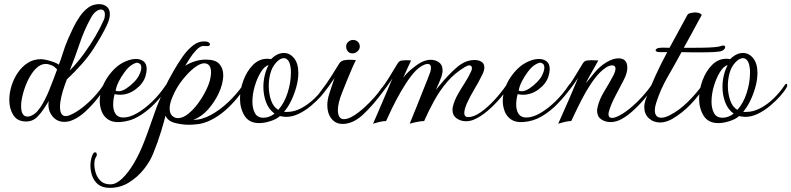

<svg xmlns="http://www.w3.org/2000/svg" viewBox="-20 -582 3825 928"><path d="M291 7Q257 7 235.5 -17.5Q214 -42 214 -75Q214 -80 214.5 -85Q215 -90 216 -94Q207 -79 192.5 -57Q178 -35 160 -17Q142 1 120 4Q116 5 112 5Q108 5 105 5Q64 5 44.5 -25.5Q25 -56 25 -99Q25 -132 35.5 -166.5Q46 -201 66 -230.5Q86 -260 114 -278Q142 -296 178 -296Q190 -296 208 -291.5Q226 -287 242 -281Q258 -275 264 -269Q272 -287 283 -323Q294 -359 310 -396Q320 -419 333.5 -447Q347 -475 365 -501.5Q383 -528 406 -545Q429 -562 459 -562Q481 -562 496 -550Q511 -538 511 -513Q511 -491 496 -459Q474 -412 431 -345Q388 -278 303 -198Q299 -187 291 -164.5Q283 -142 276.5 -115Q270 -88 270 -65Q270 -45 276.5 -33Q283 -21 297 -21Q302 -21 307 -22Q312 -23 319 -26Q347 -38 377.5 -61.5Q408 -85 436.5 -116Q465 -147 484 -178Q488 -185 494 -185Q499 -185 499 -178Q499 -174 496 -168Q479 -141 452 -107Q425 -73 394.5 -44.5Q364 -16 334 -3Q313 7 291 7ZM317 -241Q355 -280 386.5 -323.5Q418 -367 442 -408.5Q466 -450 479 -480Q484 -489 485.5 -497Q487 -505 487 -511Q487 -536 467 -536Q457 -536 443.5 -526Q430 -516 418 -493Q387 -437 365 -371.5Q343 -306 317 -241ZM120 -19Q150 -26 174 -61.5Q198 -97 218 -147Q238 -197 256 -246Q251 -252 242.5 -259Q234 -266 219 -270Q210 -273 201 -273Q176 -273 154 -251Q132 -229 116 -196Q100 -163 91 -128.5Q82 -94 82 -70Q82 -13 120 -19Z M559 8Q524 10 502.5 -4.5Q481 -19 471.5 -43.5Q462 -68 462 -95Q462 -110 465 -125Q468 -140 472 -153Q483 -185 502 -212Q521 -239 543 -258Q564 -276 589.5 -286.5Q615 -297 637 -297Q659 -297 674 -285.5Q689 -274 689 -248Q689 -234 683 -213Q672 -178 636.5 -151Q601 -124 560 -124Q548 -124 534 -127Q527 -102 527 -76Q527 -49 538.5 -31.5Q550 -14 576 -14Q606 -14 642 -34.5Q678 -55 714.5 -90Q751 -125 781 -170Q785 -177 790 -177Q795 -177 795 -169Q795 -161 790 -155Q763 -118 728 -81.5Q693 -45 651 -20Q609 5 559 8ZM553 -141Q570 -141 590 -154Q610 -167 627.5 -185Q645 -203 652 -218Q663 -240 663 -255Q663 -269 655.5 -274Q648 -279 644 -279Q634 -279 616.5 -268Q599 -257 582 -233Q566 -212 554 -188Q542 -164 539 -144Q545 -141 553 -141Z M511 326Q475 326 454.5 309.5Q434 293 425.5 268Q417 243 417 219Q417 199 421.5 182.5Q426 166 431 159Q436 154 439 154Q448 154 448 166Q448 172 444 177Q436 187 436 213Q436 232 443 254.5Q450 277 467 293Q484 309 514 309Q541 309 570 281.5Q599 254 626.5 208Q654 162 676 105Q693 62 707 20.5Q721 -21 737 -64Q754 -107 773.5 -151Q793 -195 820 -241Q839 -274 861.5 -306.5Q884 -339 910.5 -360.5Q937 -382 966 -382Q981 -382 988 -377.5Q995 -373 995 -368Q995 -359 981 -359L964 -360Q948 -360 930 -341.5Q912 -323 897.5 -300Q883 -277 875 -264Q895 -277 921.5 -285.5Q948 -294 975 -294Q1022 -294 1040.5 -272.5Q1059 -251 1059 -219Q1059 -198 1053 -175Q1047 -152 1037 -131Q1018 -90 986.5 -54Q955 -18 915 -3Q954 -2 998.5 -26Q1043 -50 1084.5 -89.5Q1126 -129 1155 -172Q1160 -180 1166 -180Q1172 -180 1172 -173Q1172 -170 1169 -165Q1113 -83 1056 -38Q999 7 944 17Q935 18 922 19.5Q909 21 893 21Q859 21 825 12Q791 3 780 -23Q774 2 758.5 53.5Q743 105 720 161Q705 199 674.5 237Q644 275 602.5 300.5Q561 326 511 326ZM840 -11Q864 -11 890 -32Q916 -53 938.5 -84Q961 -115 977 -148Q993 -181 997 -205Q1000 -220 1000 -231Q1000 -276 967 -276Q954 -276 936 -266Q904 -247 867.5 -203Q831 -159 811 -107Q805 -92 802.5 -80Q800 -68 800 -57Q800 -34 812 -22.5Q824 -11 840 -11Z M1233 13Q1184 13 1162 -22.5Q1140 -58 1140 -105Q1140 -149 1156.5 -193.5Q1173 -238 1202.5 -268Q1232 -298 1272 -298Q1274 -298 1281 -297.5Q1288 -297 1290 -296Q1320 -326 1352 -326Q1381 -326 1401.5 -300.5Q1422 -275 1422 -229Q1422 -197 1412 -161Q1402 -125 1386.5 -93.5Q1371 -62 1353 -42Q1357 -41 1360 -41Q1363 -41 1367 -41Q1402 -41 1436 -59Q1470 -77 1500.5 -106.5Q1531 -136 1554 -171Q1559 -177 1561 -177Q1566 -177 1566 -170Q1566 -163 1562 -158Q1552 -140 1531 -116.5Q1510 -93 1482.5 -70Q1455 -47 1424 -32Q1393 -17 1362 -17Q1355 -17 1347.5 -18.5Q1340 -20 1333 -21Q1317 -6 1287 3.5Q1257 13 1233 13ZM1325 -51Q1354 -83 1370 -133Q1386 -183 1386 -229Q1386 -235 1386 -241Q1386 -247 1385 -252Q1382 -278 1373 -289.5Q1364 -301 1352 -301Q1334 -301 1314.5 -279.5Q1295 -258 1287 -228Q1279 -199 1279 -167Q1279 -130 1290 -97.5Q1301 -65 1325 -51ZM1253 -13Q1282 -13 1307 -33Q1279 -53 1266 -88Q1253 -123 1253 -162Q1253 -190 1259.5 -217.5Q1266 -245 1278 -267Q1259 -263 1241 -234Q1223 -205 1211.5 -166Q1200 -127 1200 -91Q1200 -58 1212 -35.5Q1224 -13 1253 -13Z M1684 -324Q1669 -324 1661 -334Q1653 -344 1653 -357Q1653 -371 1663.5 -380Q1674 -389 1686 -389Q1701 -389 1710 -379.5Q1719 -370 1719 -357Q1719 -344 1708 -334Q1697 -324 1684 -324ZM1636 17Q1602 17 1582 -8.5Q1562 -34 1562 -73Q1562 -101 1572 -130Q1577 -146 1584 -167.5Q1591 -189 1597 -205Q1584 -186 1570.5 -167Q1557 -148 1541 -130Q1532 -120 1524 -120Q1520 -120 1520 -124Q1520 -128 1525 -134Q1560 -179 1583.5 -217Q1607 -255 1619 -274Q1627 -288 1645 -291Q1663 -294 1676 -293Q1680 -293 1685 -292.5Q1690 -292 1700 -292Q1694 -280 1681.5 -251.5Q1669 -223 1656 -190.5Q1643 -158 1633 -133Q1624 -111 1618.5 -89Q1613 -67 1613 -49Q1613 -30 1620 -18Q1627 -6 1642 -6Q1662 -6 1688 -22Q1714 -38 1740.5 -62Q1767 -86 1789.5 -111.5Q1812 -137 1825 -157Q1829 -163 1834 -163Q1839 -163 1839 -155Q1839 -149 1835 -144Q1783 -73 1734.5 -28Q1686 17 1636 17Z M2443 -185Q2446 -185 2446 -180Q2446 -173 2438 -161Q2419 -131 2390.5 -99Q2362 -67 2331.5 -42Q2301 -17 2273 -5Q2254 4 2232 4Q2207 4 2187 -10Q2167 -24 2167 -51Q2167 -55 2167.5 -59Q2168 -63 2169 -67Q2176 -96 2192 -124.5Q2208 -153 2226.5 -181.5Q2245 -210 2257 -237Q2261 -245 2261 -252Q2261 -266 2248 -266Q2240 -266 2227 -258Q2178 -229 2142 -187Q2106 -145 2079 -96Q2052 -47 2030 3Q2016 3 1992 8Q1968 13 1960 16Q1960 16 1969.5 -7Q1979 -30 1993 -65Q2007 -100 2021.5 -136.5Q2036 -173 2047 -200.5Q2058 -228 2060 -235Q2063 -246 2063 -254Q2063 -273 2047 -273Q2035 -273 2015 -261Q1991 -246 1966 -213Q1941 -180 1917.5 -139Q1894 -98 1875.5 -60Q1857 -22 1846 3Q1831 3 1811.5 8Q1792 13 1783 16Q1783 16 1800.5 -24Q1818 -64 1845 -128Q1853 -147 1859 -161Q1865 -175 1869 -185L1877 -203Q1864 -184 1851 -165.5Q1838 -147 1823 -130Q1814 -120 1806 -120Q1802 -120 1802 -124Q1802 -126 1808 -133Q1843 -178 1866 -216.5Q1889 -255 1901 -274Q1909 -288 1921.5 -289.5Q1934 -291 1943 -291L1967 -290Q1961 -277 1950.5 -254.5Q1940 -232 1929 -206Q1945 -228 1969.5 -248.5Q1994 -269 2016 -281Q2039 -293 2062 -293Q2085 -293 2102 -280.5Q2119 -268 2119 -243Q2119 -240 2119 -237Q2119 -234 2118 -230Q2115 -211 2104.5 -188Q2094 -165 2087 -148Q2102 -167 2123 -191Q2144 -215 2167.5 -238Q2191 -261 2212 -274Q2241 -292 2274 -292Q2293 -292 2307 -283.5Q2321 -275 2321 -256Q2321 -241 2311 -221Q2294 -186 2273.5 -152Q2253 -118 2237 -83Q2224 -53 2224 -36Q2224 -16 2243 -16Q2270 -16 2303.5 -39.5Q2337 -63 2370.5 -99.5Q2404 -136 2429 -173Q2438 -185 2443 -185Z M2507 8Q2472 10 2450.5 -4.5Q2429 -19 2419.5 -43.5Q2410 -68 2410 -95Q2410 -110 2413 -125Q2416 -140 2420 -153Q2431 -185 2450 -212Q2469 -239 2491 -258Q2512 -276 2537.5 -286.5Q2563 -297 2585 -297Q2607 -297 2622 -285.5Q2637 -274 2637 -248Q2637 -234 2631 -213Q2620 -178 2584.5 -151Q2549 -124 2508 -124Q2496 -124 2482 -127Q2475 -102 2475 -76Q2475 -49 2486.5 -31.5Q2498 -14 2524 -14Q2554 -14 2590 -34.5Q2626 -55 2662.5 -90Q2699 -125 2729 -170Q2733 -177 2738 -177Q2743 -177 2743 -169Q2743 -161 2738 -155Q2711 -118 2676 -81.5Q2641 -45 2599 -20Q2557 5 2507 8ZM2501 -141Q2518 -141 2538 -154Q2558 -167 2575.5 -185Q2593 -203 2600 -218Q2611 -240 2611 -255Q2611 -269 2603.5 -274Q2596 -279 2592 -279Q2582 -279 2564.5 -268Q2547 -257 2530 -233Q2514 -212 2502 -188Q2490 -164 2487 -144Q2493 -141 2501 -141Z M2678 16Q2703 -39 2728 -97Q2753 -155 2774 -205Q2761 -186 2747.5 -167Q2734 -148 2718 -130Q2709 -120 2702 -120Q2698 -120 2698 -124Q2698 -127 2703 -133Q2738 -178 2761 -216.5Q2784 -255 2796 -274Q2804 -288 2816.5 -289.5Q2829 -291 2838 -291Q2842 -291 2852 -290.5Q2862 -290 2872 -290Q2868 -282 2856.5 -262Q2845 -242 2832.5 -220Q2820 -198 2812 -180Q2826 -197 2851.5 -228.5Q2877 -260 2911 -281Q2943 -300 2969 -300Q3012 -300 3012 -255Q3012 -243 3008 -228Q3004 -213 2995 -196Q2976 -159 2954.5 -118.5Q2933 -78 2923 -43Q2922 -39 2921.5 -36Q2921 -33 2921 -30Q2921 -12 2939 -12Q2949 -12 2962 -18Q2990 -30 3022 -56Q3054 -82 3082.5 -113Q3111 -144 3128 -170Q3134 -180 3140 -180Q3145 -180 3145 -175Q3145 -169 3141 -164Q3123 -137 3094.5 -103.5Q3066 -70 3033.5 -41.5Q3001 -13 2971 0Q2950 8 2931 8Q2905 8 2885.5 -5.5Q2866 -19 2866 -46Q2866 -50 2866.5 -54.5Q2867 -59 2868 -63Q2876 -100 2900 -139.5Q2924 -179 2944 -216Q2955 -238 2955 -250Q2955 -266 2939 -266Q2932 -266 2923 -263Q2914 -260 2904 -252Q2883 -238 2860 -209.5Q2837 -181 2813 -140Q2791 -101 2772 -62Q2753 -23 2741 3Q2726 3 2706.5 8Q2687 13 2678 16Z M3171 10Q3138 10 3116 -10.5Q3094 -31 3094 -64Q3094 -81 3100 -99Q3120 -154 3147 -213.5Q3174 -273 3205 -330H3171Q3149 -330 3149 -339Q3149 -344 3155.5 -347.5Q3162 -351 3171 -351Q3181 -352 3192 -351.5Q3203 -351 3216 -351L3302 -509Q3306 -517 3320.5 -519.5Q3335 -522 3342 -522Q3353 -522 3363.5 -517Q3374 -512 3370 -506Q3367 -502 3357.5 -484Q3348 -466 3335 -442Q3322 -418 3308.5 -393.5Q3295 -369 3285 -351H3328Q3353 -351 3381.5 -351.5Q3410 -352 3433 -354Q3456 -356 3463 -359Q3469 -362 3475 -362Q3485 -362 3485 -354Q3485 -345 3471 -337Q3461 -332 3432 -330.5Q3403 -329 3365 -329H3331Q3318 -329 3303 -329.5Q3288 -330 3274 -330Q3241 -269 3206.5 -209.5Q3172 -150 3151 -83Q3145 -64 3145 -49Q3145 -13 3177 -13Q3193 -13 3217 -25Q3261 -47 3303 -88Q3345 -129 3376 -173Q3381 -181 3387 -181Q3391 -181 3391 -176Q3391 -171 3387 -164Q3355 -116 3316.5 -76Q3278 -36 3229 -7Q3198 10 3171 10Z M3452 13Q3403 13 3381 -22.5Q3359 -58 3359 -105Q3359 -149 3375.5 -193.5Q3392 -238 3421.5 -268Q3451 -298 3491 -298Q3493 -298 3500 -297.5Q3507 -297 3509 -296Q3539 -326 3571 -326Q3600 -326 3620.5 -300.5Q3641 -275 3641 -229Q3641 -197 3631 -161Q3621 -125 3605.5 -93.5Q3590 -62 3572 -42Q3576 -41 3579 -41Q3582 -41 3586 -41Q3621 -41 3655 -59Q3689 -77 3719.5 -106.5Q3750 -136 3773 -171Q3778 -177 3780 -177Q3785 -177 3785 -170Q3785 -163 3781 -158Q3771 -140 3750 -116.5Q3729 -93 3701.5 -70Q3674 -47 3643 -32Q3612 -17 3581 -17Q3574 -17 3566.5 -18.5Q3559 -20 3552 -21Q3536 -6 3506 3.5Q3476 13 3452 13ZM3544 -51Q3573 -83 3589 -133Q3605 -183 3605 -229Q3605 -235 3605 -241Q3605 -247 3604 -252Q3601 -278 3592 -289.5Q3583 -301 3571 -301Q3553 -301 3533.5 -279.5Q3514 -258 3506 -228Q3498 -199 3498 -167Q3498 -130 3509 -97.5Q3520 -65 3544 -51ZM3472 -13Q3501 -13 3526 -33Q3498 -53 3485 -88Q3472 -123 3472 -162Q3472 -190 3478.5 -217.5Q3485 -245 3497 -267Q3478 -263 3460 -234Q3442 -205 3430.5 -166Q3419 -127 3419 -91Q3419 -58 3431 -35.5Q3443 -13 3472 -13Z"/></svg>

Font: Gwendolyn
Style: Bold
Weight: 700
Designer: Robert E. Leuschke
Foundry: Robert E. Leuschke
Version: Version 1.010; ttfautohint (v1.8.3)